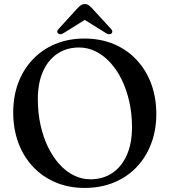

<svg xmlns="http://www.w3.org/2000/svg" viewBox="-20 -906 834 944"><path d="M395 -716.5Q474.5 -716.5 539.5 -689.2Q604.5 -662 651.2 -612.2Q698 -562.5 723.2 -494.8Q748.5 -427 748.5 -345.5Q748.5 -266 723.2 -199.5Q698 -133 651.5 -84.2Q605 -35.5 540.2 -8.8Q475.5 18 396.5 18Q318 18 253.5 -9.2Q189 -36.5 142.2 -86.2Q95.5 -136 70.2 -204Q45 -272 45 -353.5Q45 -433 70 -499.2Q95 -565.5 141.5 -614.2Q188 -663 252.2 -689.8Q316.5 -716.5 395 -716.5ZM629 -280.5Q629 -346.5 615.8 -405.8Q602.5 -465 578.8 -513.8Q555 -562.5 522.5 -598Q490 -633.5 451 -653Q412 -672.5 368.5 -672.5Q308 -672.5 262.2 -642Q216.5 -611.5 191.2 -554.5Q166 -497.5 166 -418Q166 -352 179 -292.5Q192 -233 215.5 -184.2Q239 -135.5 271.2 -99.5Q303.5 -63.5 342.5 -44Q381.5 -24.5 424.5 -24.5Q486 -24.5 532 -55.2Q578 -86 603.5 -143.5Q629 -201 629 -280.5ZM416.5 -820.5H377L500.5 -743.5Q517.5 -733 527.5 -741Q532 -744 532.2 -750.2Q532.5 -756.5 526 -763.5L433 -865Q423.5 -875 416 -880.5Q408.5 -886 397 -886Q386 -886 378 -880.5Q370 -875 360.5 -865L268 -763.5Q261 -756.5 261.5 -750.2Q262 -744 266 -741Q276 -733 293 -743.5Z"/></svg>

Font: Fraunces
Style: Regular
Weight: 400
Version: Version 1.000;[b76b70a41]